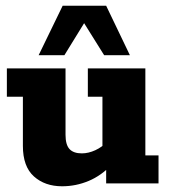

<svg xmlns="http://www.w3.org/2000/svg" viewBox="-20 -641 597 671"><path d="M197 10Q137 10 98.5 -24.5Q60 -59 60 -131V-303H4V-402H209V-170Q209 -135 223 -120Q237 -105 266 -105Q289 -105 313 -116Q337 -127 356 -147L338 -112V-303H287V-402H488V-98H534V0H351V-65L372 -67Q334 -27 289.5 -8.5Q245 10 197 10ZM115 -448 199 -621H351L434 -448H344L274 -560L205 -448Z"/></svg>

Font: Rokkitt SemiBold ExtraBold
Style: Regular
Weight: 800
Version: Version 3.103